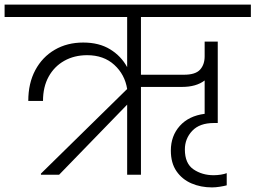

<svg xmlns="http://www.w3.org/2000/svg" viewBox="-49 -760 1111 835"><path d="M129 0V-5L504 -373Q494 -436 448 -478Q402 -520 330 -520Q274 -520 230.5 -495.5Q187 -471 162.5 -426.5Q138 -382 138 -321H74Q74 -398 104.5 -455Q135 -512 189 -543.5Q243 -575 313 -575Q382 -575 430 -545.5Q478 -516 504 -468V-686H-29V-740H1042V-686H564V-435H751Q801 -435 821 -457Q841 -479 841 -515V-579H898V-225H881Q819 -225 787 -191Q755 -157 755 -110Q755 -49 792.5 -23.5Q830 2 880 2Q896 2 911.5 -0.5Q927 -3 937 -7V46Q926 49 907.5 52Q889 55 873 55Q824 55 783.5 37.5Q743 20 718.5 -15.5Q694 -51 694 -105Q694 -169 733 -212.5Q772 -256 841 -265V-410Q804 -382 743 -382H564V0H504V-305L208 0Z"/></svg>

Font: Poppins Light
Style: Regular
Weight: 300
Designer: Ninad Kale (Devanagari), Jonny Pinhorn (Latin)
Version: Version 5.002